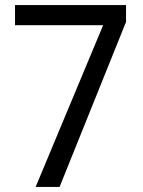

<svg xmlns="http://www.w3.org/2000/svg" viewBox="-20 -734 560 754"><path d="M120 0H214L475 -648V-714H39V-635H385Z"/></svg>

Font: Noto Sans Khmer UI SemiCondensed
Style: Regular
Weight: 400
Width: 4
Designer: Danh Hong and the Monotype Design Team
Foundry: Monotype Imaging Inc.
Version: Version 2.002